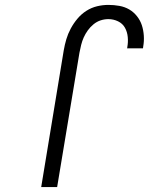

<svg xmlns="http://www.w3.org/2000/svg" viewBox="-20 -763 640 783"><path d="M148 0 240 -558Q244 -581 250.5 -603Q257 -625 268.5 -646.5Q280 -668 296 -687Q312 -706 332.5 -719Q353 -732 376 -737.5Q399 -743 422 -743Q445 -743 467 -739Q489 -735 507 -724.5Q525 -714 538.5 -697Q552 -680 558.5 -660Q565 -640 566.5 -617.5Q568 -595 564 -573Q564 -571 563.5 -569Q563 -567 563 -566H498Q499 -567 499 -568Q499 -569 499 -570Q503 -591 501 -612Q499 -633 489.5 -650Q480 -667 461.5 -676Q443 -685 422 -685Q406 -685 390.5 -680Q375 -675 361.5 -664Q348 -653 338 -639Q328 -625 321.5 -610.5Q315 -596 311 -580Q307 -564 304 -548L213 0Z"/></svg>

Font: Iosevka Curly LtExObl
Style: Regular
Weight: 300
Width: 7
Italic angle: -9°
Monospace: yes
Designer: Belleve Invis
Foundry: Belleve Invis
Version: Version 11.1.0; ttfautohint (v1.8.3)